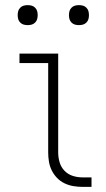

<svg xmlns="http://www.w3.org/2000/svg" viewBox="-20 -729 415 749"><path d="M302 0Q284 0 266 -3Q248 -6 231.5 -14Q215 -22 202.5 -35Q190 -48 182 -64Q174 -80 171 -98Q168 -116 168 -134V-483H56V-520H207V-134Q207 -115 212.5 -96Q218 -77 231.5 -63Q245 -49 263.5 -43Q282 -37 302 -37H337V0ZM288 -631Q280 -631 272.5 -633Q265 -635 259 -641Q253 -647 251 -654.5Q249 -662 249 -670Q249 -678 251 -685.5Q253 -693 259 -699Q265 -705 272.5 -707Q280 -709 288 -709Q296 -709 303.5 -707Q311 -705 317 -699Q323 -693 325 -685.5Q327 -678 327 -670Q327 -662 325 -654.5Q323 -647 317 -641Q311 -635 303.5 -633Q296 -631 288 -631ZM88 -631Q80 -631 72.5 -633Q65 -635 59 -641Q53 -647 51 -654.5Q49 -662 49 -670Q49 -678 51 -685.5Q53 -693 59 -699Q65 -705 72.5 -707Q80 -709 88 -709Q96 -709 103.5 -707Q111 -705 117 -699Q123 -693 125 -685.5Q127 -678 127 -670Q127 -662 125 -654.5Q123 -647 117 -641Q111 -635 103.5 -633Q96 -631 88 -631Z"/></svg>

Font: Zed Sans Extralight
Style: Regular
Weight: 200
Designer: Belleve Invis
Foundry: Belleve Invis
Version: Version 1.0.0; ttfautohint (v1.8.4)